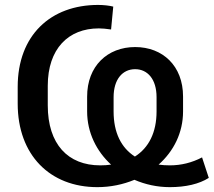

<svg xmlns="http://www.w3.org/2000/svg" viewBox="-20 -749 867 779"><path d="M375 10.3C428.2 10.3 479.5 -0.5 525.4 -19.5C569.3 -0.5 618.2 10.3 668.9 10.3C733.4 10.3 788.1 -2.4 827.1 -27.3L799.8 -110.4C758.8 -88.9 714.8 -78.1 669.4 -78.1C653.3 -78.1 638.2 -79.1 623.5 -81.1C684.6 -135.3 722.7 -210.4 722.7 -296.9V-357.4C722.7 -481.9 640.1 -558.1 528.3 -558.1C416.5 -558.1 333 -481.4 333.5 -356V-296.9C333.5 -210.9 371.6 -135.3 430.7 -81.1C417 -79.1 402.3 -78.1 386.7 -78.1C255.9 -78.1 173.8 -163.6 173.8 -321.8V-400.9C173.8 -551.3 257.3 -633.8 380.9 -633.8C394 -633.8 411.1 -632.3 430.7 -629.4L439.5 -722.2C424.8 -726.1 400.9 -729 377.9 -729C185.5 -729 51.8 -606 51.8 -396.5V-328.6C51.8 -120.1 182.6 10.3 375 10.3ZM440.9 -296.9V-354.5C440.9 -427.7 477.5 -468.3 528.3 -468.3C578.6 -468.3 615.2 -427.7 615.2 -355V-296.9C615.2 -211.4 583.5 -149.4 527.3 -113.8C471.7 -149.4 440.9 -210.9 440.9 -296.9Z"/></svg>

Font: Winston Medium
Style: Regular
Weight: 500
Designer: Vernon Adams, Kim Jin-seong, David Berlow, Cristiano Sobral
Foundry: The Winston Project Authors
Version: Version 3.004